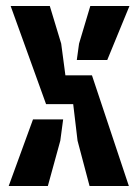

<svg xmlns="http://www.w3.org/2000/svg" viewBox="-20 -620 461 640"><path d="M278.5 0 238.5 -151 224 -273H133.5L15.5 -600H146L184 -474.5L198 -369H286.5L409.5 0ZM236 -420 243.5 -474.5 281 -600H411.5L337.5 -420ZM9 0 90 -222H190.5L181 -151L139.5 0Z"/></svg>

Font: Big Shoulders Stencil Text ExtraBold
Style: Regular
Weight: 800
Designer: Patric King
Foundry: XO Type Co
Version: Version 1.000